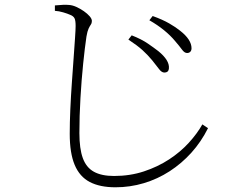

<svg xmlns="http://www.w3.org/2000/svg" viewBox="-20 -755 1040 815"><path d="M626 -499Q607 -522 585 -542Q563 -562 525 -587L539 -605Q580 -589 607 -570.5Q634 -552 652 -538Q700 -499 697 -465Q696 -455 691 -451Q686 -447 678 -447Q666 -447 655 -462Q644 -477 626 -499ZM723 -581Q704 -604 676.5 -626.5Q649 -649 614 -669L628 -687Q670 -672 698.5 -655.5Q727 -639 744 -625Q793 -587 793 -550Q793 -541 788 -535.5Q783 -530 774 -530Q763 -530 752.5 -544.5Q742 -559 723 -581ZM213 -709V-732Q233 -734 247.5 -734.5Q262 -735 273 -734Q288 -733 304.5 -725.5Q321 -718 336 -707.5Q351 -697 360.5 -686Q370 -675 370 -666Q370 -657 365.5 -650.5Q361 -644 356 -633.5Q351 -623 347 -600Q340 -553 333 -484.5Q326 -416 321.5 -339Q317 -262 317 -190Q317 -124 331.5 -84Q346 -44 378.5 -26Q411 -8 464 -8Q532 -8 591 -27.5Q650 -47 698 -78.5Q746 -110 781.5 -149Q817 -188 839 -227L863 -211Q834 -153 792.5 -107Q751 -61 700 -28Q649 5 590.5 22.5Q532 40 470 40Q404 40 361 17.5Q318 -5 297 -55Q276 -105 276 -187Q276 -235 278.5 -291Q281 -347 285 -403Q289 -459 292.5 -508.5Q296 -558 298.5 -594Q301 -630 301 -645Q301 -669 296 -678Q291 -687 278 -692Q267 -697 248.5 -702.5Q230 -708 213 -709Z"/></svg>

Font: Noto Serif KR
Style: Regular
Weight: 200
Designer: Ryoko NISHIZUKA 西塚涼子 (kana & ideographs); Frank Grießhammer (Latin, Greek & Cyrillic); Wenlong ZHANG 张文龙 (bopomofo); San
Foundry: Adobe
Version: Version 2.001;hotconv 1.1.0;makeotfexe 2.6.0